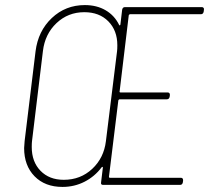

<svg xmlns="http://www.w3.org/2000/svg" viewBox="-20 -728 823 756"><path d="M771 -672H492Q489 -672 487 -668L451 -368Q450 -367 451 -365.5Q452 -364 454 -364H640Q649 -364 649 -354L648 -347Q646 -337 637 -337H451Q448 -337 446 -333L409 -32Q409 -28 413 -28H692Q701 -28 701 -18L700 -10Q698 0 689 0H386Q376 0 378 -10L385 -68Q385 -71 383.5 -71Q382 -71 380 -69Q353 -33 313 -12.5Q273 8 226 8Q157 8 116 -34Q75 -76 75 -145Q75 -153 77 -173L120 -526Q130 -606 184 -657Q238 -708 314 -708Q361 -708 396 -687.5Q431 -667 449 -630Q450 -628 451.5 -628Q453 -628 454 -631L461 -690Q463 -700 472 -700H775Q779 -700 781.5 -697Q784 -694 783 -690L782 -682Q780 -672 771 -672ZM397 -172 441 -527Q442 -535 442 -550Q442 -608 406.5 -644Q371 -680 312 -680Q248 -680 202.5 -637Q157 -594 149 -527L106 -172Q105 -164 105 -149Q105 -91 139.5 -55.5Q174 -20 231 -20Q297 -20 343 -63Q389 -106 397 -172Z"/></svg>

Font: Barlow Semi Condensed Thin
Style: Italic
Weight: 250
Width: 4
Italic angle: -7°
Designer: Jeremy Tribby
Foundry: Tribby Type
Version: Version 1.408